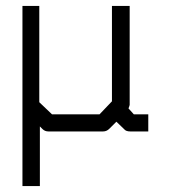

<svg xmlns="http://www.w3.org/2000/svg" viewBox="-20 -496 580 650"><path d="M56 -476H113V-150L156 -109H317L359 -153V-476H419V-141Q419 -139 415 -129L433 -109H482V-51H421Q406 -51 400 -59L374 -84L350 -60Q341 -51 329 -51H144Q132 -51 124 -59L115 -68V134H56Z"/></svg>

Font: 3270 Nerd Font Mono
Style: Regular
Weight: 400
Monospace: yes
Version: Version 3.0.1;Nerd Fonts 3.0.0